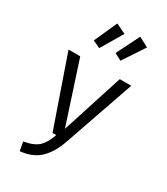

<svg xmlns="http://www.w3.org/2000/svg" viewBox="-249 -943 1098 1262"><g transform="rotate(30 300.0 -312.0)"><path d="M176 -662 254 -836 329 -800 232 -636ZM341 -662 428 -836 502 -797 394 -634ZM538 -527 354 3Q323 94 269 148Q215 202 118 212L106 145Q182 132 216.5 99Q251 66 273 0H245L62 -527H151L302 -64L451 -527Z"/></g></svg>

Font: Fira Mono
Style: Regular
Weight: 400
Designer: Carrois Corporate & Edenspiekermann AG
Foundry: Carrois Corporate GbR & Edenspiekermann AG
Version: Version 3.206;PS 003.206;hotconv 1.0.70;makeotf.lib2.5.58329